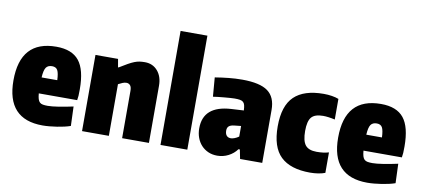

<svg xmlns="http://www.w3.org/2000/svg" viewBox="-73 -1069 2960 1340"><g transform="rotate(10 1407.5 -399.5)"><path d="M277 9Q23 9 23 -266Q23 -549 278 -549Q389 -549 439.5 -486Q490 -423 490 -285Q490 -254 489 -239Q488 -224 485 -207H213Q215 -183 219.5 -168Q224 -153 232.5 -145Q241 -137 255 -134.5Q269 -132 289 -132Q317 -132 365 -139.5Q413 -147 468 -159L473 -22Q453 -15 429 -9.5Q405 -4 379 0Q353 4 326.5 6.5Q300 9 277 9ZM272 -410Q243 -410 229.5 -391Q216 -372 213 -320H324Q322 -370 311 -390Q300 -410 272 -410Z M556 -540H716L726 -482H730Q764 -503 788 -516.5Q812 -530 831 -537.5Q850 -545 867 -547.5Q884 -550 905 -550Q961 -550 995.5 -510Q1030 -470 1030 -405V0H840V-335Q840 -363 829.5 -374.5Q819 -386 803 -386Q790 -386 775.5 -380Q761 -374 746 -366V0H556Z M1112 -808H1302V0H1112Z M1514 5Q1479 5 1450.5 -7.5Q1422 -20 1401.5 -42Q1381 -64 1369.5 -94.5Q1358 -125 1358 -162Q1358 -321 1554 -333L1643 -338Q1642 -361 1638.5 -375Q1635 -389 1626.5 -396.5Q1618 -404 1603.5 -406.5Q1589 -409 1565 -409Q1554 -409 1534 -407.5Q1514 -406 1491 -404Q1468 -402 1447 -399.5Q1426 -397 1414 -395L1403 -530Q1451 -538 1499.5 -543Q1548 -548 1595 -548Q1721 -548 1777 -507Q1833 -466 1833 -375V0H1676L1663 -65H1653Q1630 -33 1593 -14Q1556 5 1514 5ZM1587 -131Q1598 -131 1613.5 -137Q1629 -143 1643 -153V-228L1596 -223Q1569 -220 1557.5 -209.5Q1546 -199 1546 -179Q1546 -156 1556.5 -143.5Q1567 -131 1587 -131Z M2173 9Q2033 9 1964 -57.5Q1895 -124 1895 -270Q1895 -416 1964 -482.5Q2033 -549 2173 -549Q2203 -549 2231 -544.5Q2259 -540 2279 -532V-386Q2230 -397 2195 -397Q2136 -397 2112.5 -369Q2089 -341 2089 -272Q2089 -202 2112.5 -172Q2136 -142 2193 -142Q2217 -142 2238 -144.5Q2259 -147 2279 -153V-8Q2259 0 2231 4.5Q2203 9 2173 9Z M2578 9Q2324 9 2324 -266Q2324 -549 2579 -549Q2690 -549 2740.5 -486Q2791 -423 2791 -285Q2791 -254 2790 -239Q2789 -224 2786 -207H2514Q2516 -183 2520.5 -168Q2525 -153 2533.5 -145Q2542 -137 2556 -134.5Q2570 -132 2590 -132Q2618 -132 2666 -139.5Q2714 -147 2769 -159L2774 -22Q2754 -15 2730 -9.5Q2706 -4 2680 0Q2654 4 2627.5 6.5Q2601 9 2578 9ZM2573 -410Q2544 -410 2530.5 -391Q2517 -372 2514 -320H2625Q2623 -370 2612 -390Q2601 -410 2573 -410Z"/></g></svg>

Font: Encode Sans Compressed
Style: Black
Weight: 900
Designer: Pablo Impallari, Andres Torresi
Foundry: Pablo Impallari, Andres Torresi
Version: Version 1.000; ttfautohint (v1.00) -l 8 -r 50 -G 200 -x 14 -